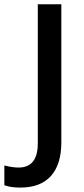

<svg xmlns="http://www.w3.org/2000/svg" viewBox="-91 -685 389 891"><path d="M193.6 -24.3Q193.6 77.9 145.3 131.7Q97.1 185.5 3.5 185.5Q-42 185.5 -70.8 174.4V82.9Q-33.9 92.5 -4.6 92.5Q84.4 92.5 84.4 -20.2V-665.3H193.6Z"/></svg>

Font: Khula Semibold
Style: Regular
Weight: 600
Designer: Erin McLaughlin, Steve Matteson
Version: Version 1.000;PS 1.0;hotconv 1.0.72;makeotf.lib2.5.5900; ttf